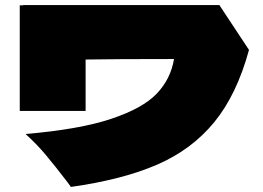

<svg xmlns="http://www.w3.org/2000/svg" viewBox="-20 -735 1040 758"><path d="M846 -715 963 -538Q915 -362 826.5 -253.5Q738 -145 601.5 -85.5Q465 -26 260 3L247 -15Q197 -80 162 -122Q127 -164 81 -206Q293 -224 418 -265.5Q543 -307 598.5 -365Q654 -423 667 -502Q437 -502 318 -500V-297H58V-714H71V-715Z"/></svg>

Font: Mantou Sans
Style: Regular
Weight: 400
Designer: Mant0u / artakana
Foundry: Mant0u / artakana
Version: Version 1.001;October 22, 2023;FontCreator 14.0.0.2901 64-bi